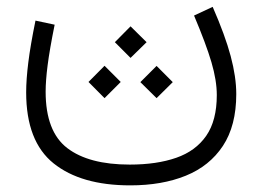

<svg xmlns="http://www.w3.org/2000/svg" viewBox="-20 -332 782 573"><path d="M417.5 -206.1 369.6 -159.2 322.8 -206.1 369.6 -253.4ZM340.3 -87.4 292 -39.1 244.1 -87.4 292 -135.7ZM495.6 -86.9 447.3 -39.1 398.9 -86.9 447.3 -135.3ZM559.1 -285.6 614.7 -311.5Q651.9 -226.6 668.5 -164.3Q685.1 -102.1 685.1 -51.3Q685.1 43 645.3 103.3Q605.5 163.6 534.4 192.4Q463.4 221.2 368.7 221.2Q221.7 221.2 139.9 155.5Q58.1 89.8 58.1 -56.2Q58.1 -94.7 64.5 -145.8Q70.8 -196.8 85.9 -270.5L143.1 -258.3Q127.9 -183.1 122.1 -137Q116.2 -90.8 116.2 -58.6Q116.2 60.5 180.7 109.9Q245.1 159.2 367.2 159.2Q447.8 159.2 505.9 138.9Q564 118.7 595.5 73.2Q627 27.8 627 -48.3Q627 -91.8 611.1 -146Q595.2 -200.2 559.1 -285.6Z"/></svg>

Font: Estedad-FD Light
Style: Regular
Weight: 300
Designer: Amin Abedi
Version: Version 7.3